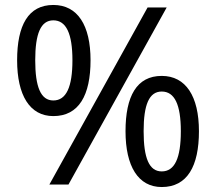

<svg xmlns="http://www.w3.org/2000/svg" viewBox="-20 -744 871 774"><path d="M195 -724C94 -724 49 -642 49 -501C49 -360 100 -276 195 -276C298 -276 345 -360 345 -501C345 -642 293 -724 195 -724ZM652 -714H575L179 0H256ZM195 -662C247 -662 272 -608 272 -501C272 -393 247 -339 195 -339C144 -339 122 -394 122 -501C122 -608 144 -662 195 -662ZM632 -438C531 -438 486 -356 486 -215C486 -74 537 10 632 10C735 10 782 -74 782 -215C782 -356 729 -438 632 -438ZM632 -375C684 -375 709 -322 709 -215C709 -106 684 -53 632 -53C581 -53 559 -107 559 -215C559 -322 581 -375 632 -375Z"/></svg>

Font: Noto Sans Arabic UI
Style: Regular
Weight: 400
Designer: Monotype Design Team, Nadine Chahine and Nizar Qandah
Foundry: Monotype Imaging Inc.
Version: Version 2.010